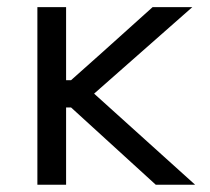

<svg xmlns="http://www.w3.org/2000/svg" viewBox="-20 -509 578 529"><path d="M83 0Q83 -122.1 83 -489.3Q102.5 -489.3 162.1 -489.3Q162.1 -438.5 162.1 -288.1Q165 -288.1 175.8 -288.1Q232.4 -337.9 400.4 -489.3Q427.7 -489.3 509.8 -489.3Q442.4 -429.7 239.3 -251Q308.6 -188.5 517.6 0Q491.2 0 409.2 0Q350.6 -53.7 175.8 -212.9Q172.9 -212.9 162.1 -212.9Q162.1 -160.2 162.1 0Q142.6 0 83 0Z"/></svg>

Font: Kadena Space Grotesk
Style: Regular
Weight: 400
Designer: Florian Karsten
Version: Version 2.000